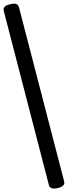

<svg xmlns="http://www.w3.org/2000/svg" viewBox="-28 -978 380 1075"><path d="M295 75Q274 80 262 76Q250 72 246 59L-7 -917Q-11 -931 -2 -940.5Q7 -950 29 -954Q49 -960 61.5 -956Q74 -952 78 -938L331 37Q335 51 326 60.5Q317 70 295 75Z"/></svg>

Font: Playwrite HR Lijeva
Style: Regular
Weight: 400
Designer: Veronika Burian, José Scaglione
Foundry: TypeTogether
Version: Version 1.002